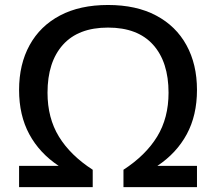

<svg xmlns="http://www.w3.org/2000/svg" viewBox="-20 -770 889 790"><path d="M58.5 0V-87.5H221.5Q142.5 -140 100.5 -217.8Q58.5 -295.5 58.5 -400Q58.5 -505.5 101.8 -584.2Q145 -663 226.8 -706.2Q308.5 -749.5 424.5 -749.5Q540.5 -749.5 622.2 -706.2Q704 -663 747.2 -584.2Q790.5 -505.5 790.5 -400Q790.5 -295.5 748.5 -217.8Q706.5 -140 627.5 -87.5H790.5V0H488V-71.5Q579.5 -131 626.5 -207.8Q673.5 -284.5 673.5 -388.5Q673.5 -515 610 -585.8Q546.5 -656.5 424.5 -656.5Q302.5 -656.5 239 -585.8Q175.5 -515 175.5 -388.5Q175.5 -284.5 222.5 -207.8Q269.5 -131 361.5 -71.5V0Z"/></svg>

Font: Encode Sans Expanded Expanded Medium
Style: Regular
Weight: 500
Width: 7
Designer: Multiple Designers
Foundry: Impallari Type
Version: Version 3.000; ttfautohint (v1.8.3) -l 8 -r 50 -G 200 -x 14 